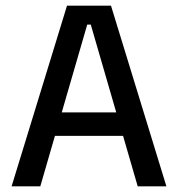

<svg xmlns="http://www.w3.org/2000/svg" viewBox="-20 -659 630 679"><path d="M21 0 217 -639H372.5L568.5 0H467L301 -572H288.5L122.5 0ZM149 -178.5V-261.5H439.5V-178.5Z"/></svg>

Font: Anek Telugu Medium
Style: Regular
Weight: 500
Designer: Omkar Bhoir (Telugu), Yesha Goshar (Latin)
Foundry: Ek Type
Version: Version 1.003